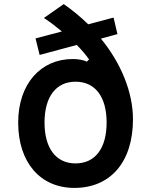

<svg xmlns="http://www.w3.org/2000/svg" viewBox="-20 -903 740 940"><path d="M344 17C521 17 631 -110 631 -319C631 -451 573 -593 474 -714L555 -736L536 -817L412 -784C375 -820 335 -853 292 -883L195 -815C226 -795 255 -772 283 -749L154 -715L174 -634L356 -683C380 -658 401 -634 416 -612L405 -601C388 -610 361 -614 336 -614C179 -614 69 -492 69 -303C69 -108 177 17 344 17ZM198 -303C198 -429 254 -503 350 -503C446 -503 502 -429 502 -303C502 -177 446 -103 350 -103C254 -103 198 -177 198 -303Z"/></svg>

Font: Martian Mono Std Md
Style: Regular
Weight: 500
Monospace: yes
Designer: Roman Shamin
Foundry: Evil Martians
Version: Version 1.000